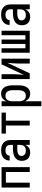

<svg xmlns="http://www.w3.org/2000/svg" viewBox="1358 -1926 783 3540"><g transform="rotate(-90 1750.0 -156.5)"><path d="M62 0V-520H438V0H348V-440H152V0Z M708 8Q678 8 648 -1Q618 -10 596 -31.5Q574 -53 564 -83Q554 -113 554 -143Q554 -169 560.5 -194.5Q567 -220 583 -240Q599 -260 621 -274Q643 -288 667.5 -296Q692 -304 717.5 -307Q743 -310 769 -310H848V-355Q848 -375 841.5 -393.5Q835 -412 820.5 -425Q806 -438 787 -443Q768 -448 749 -448Q731 -448 714 -444.5Q697 -441 682.5 -431.5Q668 -422 659 -406.5Q650 -391 650 -374V-371H560V-376Q560 -399 567 -421Q574 -443 587 -461.5Q600 -480 619 -493Q638 -506 659.5 -514Q681 -522 703.5 -525Q726 -528 749 -528Q773 -528 797.5 -524.5Q822 -521 844 -511.5Q866 -502 885 -486Q904 -470 916 -449Q928 -428 933 -404Q938 -380 938 -355V0H848V-84Q840 -64 826 -45.5Q812 -27 793.5 -14.5Q775 -2 753 3Q731 8 708 8ZM746 -72Q767 -72 787.5 -79Q808 -86 822.5 -101.5Q837 -117 842.5 -138Q848 -159 848 -180V-230H769Q755 -230 741 -229Q727 -228 714 -224.5Q701 -221 688 -215.5Q675 -210 664.5 -201Q654 -192 649 -179Q644 -166 644 -152Q644 -134 652.5 -117Q661 -100 676 -89.5Q691 -79 709 -75.5Q727 -72 746 -72Z M1205 0V-440H1056V-520H1444V-440H1295V0Z M1562 215V-520H1652V-426Q1660 -448 1673 -467.5Q1686 -487 1704 -501Q1722 -515 1745 -521.5Q1768 -528 1791 -528Q1816 -528 1839.5 -521Q1863 -514 1882 -498Q1901 -482 1913.5 -461Q1926 -440 1933.5 -416.5Q1941 -393 1943.5 -368.5Q1946 -344 1946 -320V-200Q1946 -176 1943.5 -151.5Q1941 -127 1933.5 -103.5Q1926 -80 1913.5 -59Q1901 -38 1882 -22Q1863 -6 1839.5 1Q1816 8 1791 8Q1768 8 1745 1.5Q1722 -5 1704 -19Q1686 -33 1673 -52.5Q1660 -72 1652 -94V215ZM1754 -72Q1769 -72 1784.5 -76Q1800 -80 1812.5 -89Q1825 -98 1833.5 -111Q1842 -124 1847 -139Q1852 -154 1854 -169.5Q1856 -185 1856 -200V-320Q1856 -335 1854 -350.5Q1852 -366 1847 -381Q1842 -396 1833.5 -409Q1825 -422 1812.5 -431Q1800 -440 1784.5 -444Q1769 -448 1754 -448Q1739 -448 1723.5 -444Q1708 -440 1695.5 -431Q1683 -422 1674.5 -409Q1666 -396 1661 -381Q1656 -366 1654 -350.5Q1652 -335 1652 -320V-200Q1652 -185 1654 -169.5Q1656 -154 1661 -139Q1666 -124 1674.5 -111Q1683 -98 1695.5 -89Q1708 -80 1723.5 -76Q1739 -72 1754 -72Z M2062 0V-520H2152V-312Q2152 -261 2147.5 -210.5Q2143 -160 2139 -109L2333 -520H2438V0H2348V-208Q2348 -259 2352.5 -309.5Q2357 -360 2361 -411L2167 0Z M2547 0V-520H2629V-80H2709V-520H2791V-80H2871V-520H2953V0Z M3208 8Q3178 8 3148 -1Q3118 -10 3096 -31.5Q3074 -53 3064 -83Q3054 -113 3054 -143Q3054 -169 3060.5 -194.5Q3067 -220 3083 -240Q3099 -260 3121 -274Q3143 -288 3167.5 -296Q3192 -304 3217.5 -307Q3243 -310 3269 -310H3348V-355Q3348 -375 3341.5 -393.5Q3335 -412 3320.5 -425Q3306 -438 3287 -443Q3268 -448 3249 -448Q3231 -448 3214 -444.5Q3197 -441 3182.5 -431.5Q3168 -422 3159 -406.5Q3150 -391 3150 -374V-371H3060V-376Q3060 -399 3067 -421Q3074 -443 3087 -461.5Q3100 -480 3119 -493Q3138 -506 3159.5 -514Q3181 -522 3203.5 -525Q3226 -528 3249 -528Q3273 -528 3297.5 -524.5Q3322 -521 3344 -511.5Q3366 -502 3385 -486Q3404 -470 3416 -449Q3428 -428 3433 -404Q3438 -380 3438 -355V0H3348V-84Q3340 -64 3326 -45.5Q3312 -27 3293.5 -14.5Q3275 -2 3253 3Q3231 8 3208 8ZM3246 -72Q3267 -72 3287.5 -79Q3308 -86 3322.5 -101.5Q3337 -117 3342.5 -138Q3348 -159 3348 -180V-230H3269Q3255 -230 3241 -229Q3227 -228 3214 -224.5Q3201 -221 3188 -215.5Q3175 -210 3164.5 -201Q3154 -192 3149 -179Q3144 -166 3144 -152Q3144 -134 3152.5 -117Q3161 -100 3176 -89.5Q3191 -79 3209 -75.5Q3227 -72 3246 -72Z"/></g></svg>

Font: Iosevka Term Curly Medium
Style: Regular
Weight: 500
Designer: Belleve Invis
Foundry: Belleve Invis
Version: Version 32.3.0